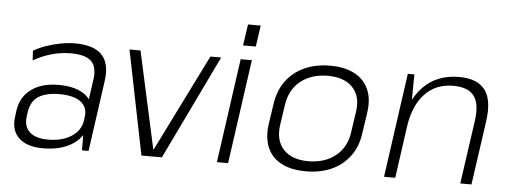

<svg xmlns="http://www.w3.org/2000/svg" viewBox="-49 -853 2636 991"><g transform="rotate(5 1269.5 -357.5)"><path d="M401 -173 429 -369Q438 -435 407.5 -464.5Q377 -494 300 -494Q251 -494 201.5 -480Q152 -466 108 -440L105 -490Q133 -507 169 -519.5Q205 -532 244 -539.5Q283 -547 318 -547Q416 -547 458 -502.5Q500 -458 488 -369L436 0H402ZM200 7Q117 7 75 -32.5Q33 -72 43 -143L47 -175Q57 -246 111 -286Q165 -326 252 -326Q344 -326 392.5 -288Q441 -250 431 -180L426 -146Q416 -74 355.5 -33.5Q295 7 200 7ZM222 -40Q296 -40 344 -71.5Q392 -103 399 -156L401 -172Q409 -223 372 -251Q335 -279 261 -279Q193 -279 153 -254Q113 -229 105 -167L103 -153Q95 -98 126.5 -69Q158 -40 222 -40Z M601 -540H658L768 -38H771L1020 -540H1076L816 0H710Z M1235 -540 1159 0H1101L1177 -540ZM1265 -722 1249 -612H1183L1199 -722Z M1562 7Q1486 7 1435.5 -19.5Q1385 -46 1363 -96Q1341 -146 1350 -216L1366 -324Q1376 -394 1412 -443.5Q1448 -493 1506.5 -520Q1565 -547 1640 -547Q1716 -547 1766.5 -520.5Q1817 -494 1839.5 -444Q1862 -394 1852 -324L1836 -216Q1827 -146 1790.5 -96Q1754 -46 1696 -19.5Q1638 7 1562 7ZM1570 -46Q1656 -46 1712 -91.5Q1768 -137 1778 -216L1794 -324Q1805 -403 1761.5 -448.5Q1718 -494 1632 -494Q1576 -494 1531.5 -473.5Q1487 -453 1459.5 -415Q1432 -377 1425 -324L1409 -216Q1399 -138 1442 -92Q1485 -46 1570 -46Z M2409 -330Q2421 -418 2390 -458.5Q2359 -499 2282 -499Q2192 -499 2135 -438.5Q2078 -378 2062 -265L2021 -201L2031 -265Q2052 -401 2123 -474Q2194 -547 2308 -547Q2404 -547 2443.5 -494Q2483 -441 2467 -330L2420 0H2362ZM2043 -540H2077L2075 -356L2025 0H1967Z"/></g></svg>

Font: Pathway Extreme 8pt Thin 12pt Thin
Style: Italic
Weight: 250
Italic angle: -8°
Version: Version 1.001;gftools[0.9.26]